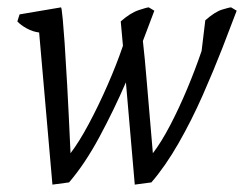

<svg xmlns="http://www.w3.org/2000/svg" viewBox="-20 -488 661 520"><path d="M122 12 86 -400Q69 -402 52.5 -411Q36 -420 27 -430L33 -449L145 -468Q146 -468 147 -462Q148 -456 150 -435.5Q152 -415 155 -372Q158 -329 162 -256.5Q166 -184 171 -73Q194 -103 220.5 -152.5Q247 -202 271.5 -258Q296 -314 313 -364L307 -430Q333 -453 355.5 -460.5Q378 -468 383 -468L398 -459L367 -377Q372 -334 378 -261Q384 -188 394 -73Q417 -103 441 -149Q465 -195 487 -247.5Q509 -300 526 -350L536 -433Q562 -456 581.5 -462Q601 -468 606 -468L621 -459Q606 -419 582.5 -358.5Q559 -298 529 -230Q499 -162 463.5 -100Q428 -38 390 6L345 12L321 -265Q289 -191 249.5 -117.5Q210 -44 167 6Z"/></svg>

Font: Mate
Style: Italic
Weight: 400
Italic angle: -10.8°
Designer: Eduardo Rodriguez Tunni
Foundry: Eduardo Rodriguez Tunni
Version: Version 1.003; ttfautohint (v1.8.4.7-5d5b);gftools[0.9.24]